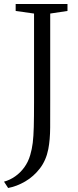

<svg xmlns="http://www.w3.org/2000/svg" viewBox="-48 -763 390 956"><path d="M-28 141.5Q1.5 133.5 27.5 115.2Q53.5 97 73 70.2Q92.5 43.5 102.5 9Q111 -19.5 115 -51.5Q119 -83.5 120.2 -131Q121.5 -178.5 121.5 -253V-695.5L30 -708.5V-743H288V-708.5L202 -695.5V-262.5Q202 -189.5 201.8 -128.2Q201.5 -67 192.5 -20.5Q181.5 35.5 150.5 75.8Q119.5 116 77.5 140.5Q35.5 165 -7.5 173Z"/></svg>

Font: Merriweather 60pt Light
Style: Regular
Weight: 300
Version: Version 2.100